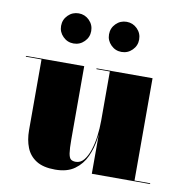

<svg xmlns="http://www.w3.org/2000/svg" viewBox="-78 -759 812 844"><g transform="rotate(10 327.5 -337.0)"><path d="M222.5 10Q169 10 138 -9.8Q107 -29.5 93.5 -63.5Q80 -97.5 80 -141V-456.5H10V-460H270V-133.5Q270 -91.5 273.2 -71.5Q276.5 -51.5 284.2 -45.5Q292 -39.5 306 -39.5Q327 -39.5 341.8 -57.2Q356.5 -75 366.2 -104Q376 -133 380.5 -168Q385 -203 385 -237H388.5Q388.5 -198.5 382.5 -155.5Q376.5 -112.5 359.2 -75Q342 -37.5 309 -13.8Q276 10 222.5 10ZM385 0V-456.5H325V-460H575V-3.5H645V0ZM420 -550Q392.5 -550 372.8 -569.8Q353 -589.5 353 -617Q353 -645 372.8 -664.8Q392.5 -684.5 420.5 -684.5Q448 -684.5 467.8 -664.8Q487.5 -645 487.5 -617Q487.5 -589.5 467.8 -569.8Q448 -550 420 -550ZM206 -550Q178.5 -550 158.8 -569.8Q139 -589.5 139 -617Q139 -645 158.8 -664.8Q178.5 -684.5 206.5 -684.5Q234 -684.5 253.8 -664.8Q273.5 -645 273.5 -617Q273.5 -589.5 253.8 -569.8Q234 -550 206 -550Z"/></g></svg>

Font: Bodoni Moda 48pt Black
Style: Regular
Weight: 900
Designer: Owen Earl
Foundry: indestructible type
Version: Version 2.004